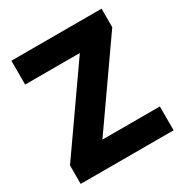

<svg xmlns="http://www.w3.org/2000/svg" viewBox="-166 -842 926 970"><g transform="rotate(-30 297.0 -357.0)"><path d="M569 0H27V-108L354 -575H35V-714H561V-606L234 -139H569Z"/></g></svg>

Font: Noto Sans Cham ExtraBold
Style: Regular
Weight: 800
Version: Version 2.002